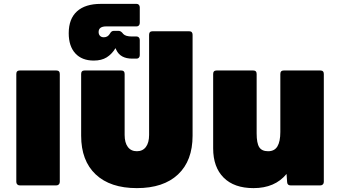

<svg xmlns="http://www.w3.org/2000/svg" viewBox="-20 -955 1748 989"><path d="M82 0Q74 0 69 -5Q64 -10 64 -18V-574Q64 -592 82 -592H270Q288 -592 288 -574V-18Q288 -10 283 -5Q278 0 270 0Z M398 -256V-574Q398 -592 416 -592H604Q622 -592 622 -574V-260Q622 -220 638.5 -198Q655 -176 685 -176Q715 -176 731.5 -198Q748 -220 748 -260V-776Q748 -794 766 -794H954Q972 -794 972 -776V-256Q972 -127 897 -56.5Q822 14 685 14Q548 14 473 -56.5Q398 -127 398 -256Z M527 -819Q488 -819 488 -790Q488 -778 495 -770.5Q502 -763 515 -763Q536 -763 547 -783Q554 -796 566 -796H591Q601 -796 610 -786L615 -780Q627 -767 660 -767H684Q691 -767 695.5 -762Q700 -757 700 -749V-671Q700 -663 695.5 -658Q691 -653 684 -653H661Q600 -653 579 -698L575 -707Q556 -676 529.5 -659.5Q503 -643 463 -643Q402 -643 368 -680Q334 -717 334 -784Q334 -858 376.5 -896.5Q419 -935 499 -935H684Q691 -935 695.5 -930Q700 -925 700 -917V-837Q700 -829 695.5 -824Q691 -819 684 -819Z M1078 -191V-574Q1078 -592 1096 -592H1284Q1302 -592 1302 -574V-268Q1302 -217 1315.5 -196.5Q1329 -176 1361 -176Q1394 -176 1409 -201Q1424 -226 1424 -275V-574Q1424 -592 1442 -592H1630Q1648 -592 1648 -574V-18Q1648 -10 1643 -5Q1638 0 1630 0H1477Q1460 0 1459 -17L1456 -59Q1396 14 1286 14Q1186 14 1132 -40Q1078 -94 1078 -191Z"/></svg>

Font: LINE Seed Sans TH App Heavy
Style: Regular
Weight: 900
Designer: Dalton Maag Ltd | Thai characters by Cadson Demak Co.,Ltd.
Foundry: Dalton Maag Ltd
Version: Version 1.003